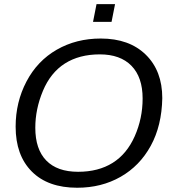

<svg xmlns="http://www.w3.org/2000/svg" viewBox="-20 -881 818 911"><path d="M458 -698.2Q593.3 -698.2 671.6 -621.6Q750 -544.9 750 -415.5Q747.6 -284.7 695.3 -189.2Q643.1 -93.8 552.2 -42Q461.4 9.8 346.2 9.8Q207.5 9.8 130.9 -67.1Q54.2 -144 54.2 -279.8Q54.2 -396.5 105.7 -494.4Q157.2 -592.3 249.5 -645.3Q341.8 -698.2 458 -698.2ZM453.6 -623Q356 -623 287.8 -579.6Q219.7 -536.1 183.6 -449.7Q147.5 -363.3 147.5 -274.9Q147.5 -172.9 199.5 -119.4Q251.5 -65.9 350.6 -65.9Q446.8 -65.9 514.4 -108.2Q582 -150.4 619.4 -234.9Q656.7 -319.3 656.7 -413.6Q656.7 -514.6 603.8 -568.8Q550.8 -623 453.6 -623ZM421.4 -777.3 438 -861.3H525.9L509.3 -777.3Z"/></svg>

Font: Liberation Sans
Style: Italic
Weight: 400
Italic angle: -12°
Designer: Steve Matteson
Foundry: Ascender Corporation
Version: Version 2.1.5